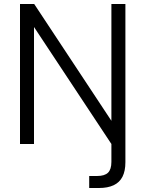

<svg xmlns="http://www.w3.org/2000/svg" viewBox="-20 -720 728 960"><path d="M80 0V-700H151L537 -116V-700H607V91Q607 135 592.5 163.5Q578 192 548.5 206Q519 220 475 220H426V160H465Q503 160 520 143.5Q537 127 537 89V0L150 -585V0Z"/></svg>

Font: DM Sans 12pt Light
Style: Regular
Weight: 300
Version: Version 4.004;gftools[0.9.30]